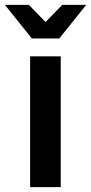

<svg xmlns="http://www.w3.org/2000/svg" viewBox="-41 -764 372 784"><path d="M82 0V-534H207V0ZM89 -607 -21 -744H77L145 -674L213 -744H311L201 -607Z"/></svg>

Font: Montserrat Thin SemiBold
Style: Regular
Weight: 600
Version: Version 9.000